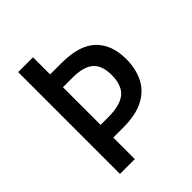

<svg xmlns="http://www.w3.org/2000/svg" viewBox="-200 -833 952 952"><g transform="rotate(-45 276.5 -357.0)"><path d="M512 -381Q512 -316 487.5 -264Q463 -212 407.5 -181.5Q352 -151 259 -151H191V0H87V-714H191V-594H269Q396 -594 454 -538Q512 -482 512 -381ZM245 -240Q329 -240 367 -272Q405 -304 405 -377Q405 -443 370 -473.5Q335 -504 258 -504H191V-240Z"/></g></svg>

Font: Noto Sans Gujarati UI SemiCondensed Medium
Style: Regular
Weight: 500
Width: 4
Designer: Jelle Bosma - Monotype Design Team, Universal Thirst
Foundry: Monotype Imaging Inc.
Version: Version 2.106; ttfautohint (v1.8.4.7-5d5b)